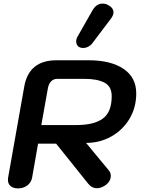

<svg xmlns="http://www.w3.org/2000/svg" viewBox="-20 -1034 782 1064"><path d="M114 -552Q139 -700 293 -700H471Q594 -700 664.5 -652.5Q735 -605 735 -516Q735 -438 697.5 -375.5Q660 -313 596.5 -277.5Q533 -242 457 -242L582 -91Q594 -78 594 -59Q594 -45 586.5 -31.5Q579 -18 565 -8Q540 9 518 9Q488 9 468 -17L291 -238H191L158 -50Q153 -22 131 -6Q109 10 80 10Q54 10 39 -2.5Q24 -15 24 -37Q24 -45 25 -50ZM403 -341Q501 -341 550 -377Q599 -413 599 -501Q599 -555 559 -576Q519 -597 449 -597H298Q277 -597 264 -584Q251 -571 246 -548L209 -341ZM402 -805Q402 -816 408 -828L491 -974Q513 -1014 548 -1014Q566 -1014 579 -1006Q609 -990 609 -966Q609 -950 595 -931L490 -792Q481 -781 468 -774.5Q455 -768 441 -768Q428 -768 419 -773Q411 -777 406.5 -786Q402 -795 402 -805Z"/></svg>

Font: Kodchasan
Style: Bold Italic
Weight: 700
Italic angle: -10°
Version: Version 1.000; ttfautohint (v1.6)